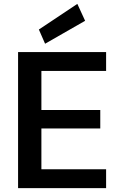

<svg xmlns="http://www.w3.org/2000/svg" viewBox="-20 -968 622 988"><path d="M73 0V-700H526V-603H193V-402H496V-307H193V-97H526V0ZM212 -743 180 -816 378 -948 418 -861Z"/></svg>

Font: DM Sans 11pt SemiBold
Style: Regular
Weight: 600
Version: Version 4.004;gftools[0.9.30]